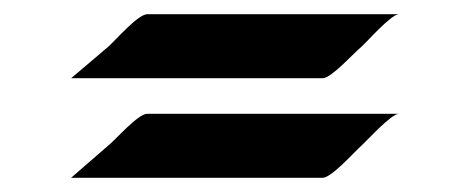

<svg xmlns="http://www.w3.org/2000/svg" viewBox="-20 -389 660 270"><path d="M187 -369C174 -369 142 -332 133 -324C125 -317 80 -279 80 -279H434C446 -279 479 -316 488 -323C496 -330 530 -369 541 -369ZM187 -229C174 -229 142 -192 133 -185C125 -178 80 -139 80 -139H434C446 -139 479 -176 488 -184C496 -191 530 -229 541 -229Z"/></svg>

Font: Eagle Lake
Style: Regular
Weight: 400
Designer: Astigmatic (AOETI)
Foundry: Astigmatic (AOETI)
Version: Version 1.000